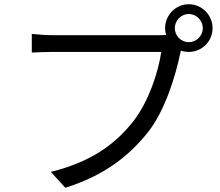

<svg xmlns="http://www.w3.org/2000/svg" viewBox="-20 -851 1040 906"><path d="M871 -652C834 -652 805 -682 805 -718C805 -754 834 -785 871 -785C907 -785 937 -754 937 -718C937 -682 907 -652 871 -652ZM230 -685C197 -685 157 -688 130 -691V-603C155 -604 190 -606 229 -606H741C727 -510 681 -371 610 -280C526 -173 414 -88 220 -40L288 35C471 -22 590 -115 682 -232C761 -335 809 -496 831 -601L833 -612C845 -608 858 -606 871 -606C933 -606 983 -656 983 -718C983 -780 933 -831 871 -831C809 -831 759 -780 759 -718C759 -707 761 -696 764 -686C752 -685 741 -685 731 -685Z"/></svg>

Font: Noto Sans KR Regular
Style: Regular
Weight: 400
Designer: Ryoko NISHIZUKA  (kana & ideographs); Paul D. Hunt (Latin, Greek & Cyrillic); Wenlong ZHANG  (bopomofo); Sandoll Communi
Foundry: Adobe Systems Incorporated
Version: Version 1.004;PS 1.004;hotconv 1.0.82;makeotf.lib2.5.63406